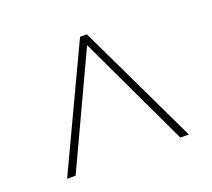

<svg xmlns="http://www.w3.org/2000/svg" viewBox="-84 -822 728 658"><g transform="rotate(-20 279.5 -493.0)"><path d="M57 -272 265 -714H290L501 -272H470L278 -679L88 -272Z"/></g></svg>

Font: Noto Serif Thin
Style: Italic
Weight: 100
Italic angle: -12°
Designer: Monotype Design Team
Foundry: Monotype Imaging Inc.
Version: Version 2.014; ttfautohint (v1.8.4.7-5d5b)